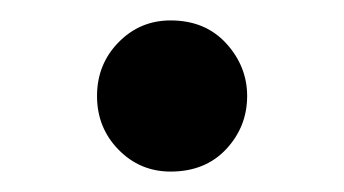

<svg xmlns="http://www.w3.org/2000/svg" viewBox="-20 -156 337 188"><path d="M75 -62Q75 -93 96 -114.5Q117 -136 147 -136Q181 -136 201.5 -113.5Q222 -91 222 -62Q222 -32 201.5 -10Q181 12 147 12Q117 12 96 -9.5Q75 -31 75 -62Z"/></svg>

Font: Tiro Bangla
Style: Regular
Weight: 400
Designer: Bangla: John Hudson & Fiona Ross. Latin: John Hudson.
Foundry: Tiro Typeworks Ltd.
Version: Version 1.60